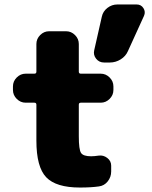

<svg xmlns="http://www.w3.org/2000/svg" viewBox="-20 -830 681 860"><path d="M431 -500Q454 -500 471 -483Q488 -466 488 -443V-427Q488 -404 471 -387Q454 -370 431 -370H342Q333 -370 333 -361V-220Q333 -160 343 -145Q353 -130 388 -130Q402 -130 422 -133Q443 -136 460.5 -122.5Q478 -109 478 -88V-62Q478 -37 462.5 -17.5Q447 2 423 5Q388 10 338 10Q231 10 187 -36Q143 -82 143 -200V-361Q143 -370 134 -370H95Q72 -370 55 -387Q38 -404 38 -427V-443Q38 -466 55 -483Q72 -500 95 -500H134Q143 -500 143 -509V-633Q143 -656 160 -673Q177 -690 200 -690H276Q299 -690 316 -673Q333 -656 333 -633V-509Q333 -500 342 -500ZM592 -810Q612 -810 622.5 -793.5Q633 -777 625 -759L553 -601Q543 -578 520.5 -564Q498 -550 472 -550H446Q424 -550 410.5 -567Q397 -584 402 -605L436 -755Q441 -779 461 -794.5Q481 -810 506 -810Z"/></svg>

Font: Rounded Mplus 1c Black
Style: Regular
Weight: 900
Version: Version 1.059.20150529